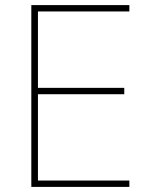

<svg xmlns="http://www.w3.org/2000/svg" viewBox="-20 -734 590 754"><path d="M488 0V-25H129V-364H468V-389H129V-689H488V-714H103V0Z"/></svg>

Font: Noto Sans Canadian Aboriginal Thin
Style: Regular
Weight: 100
Designer: Monotype Design Team, Typotheque's Kevin King
Foundry: Monotype Imaging Inc.
Version: Version 2.004